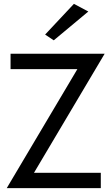

<svg xmlns="http://www.w3.org/2000/svg" viewBox="-20 -980 585 1000"><path d="M440 -920 365 -960 215 -800 260 -770ZM35 -620H383L15 0H505V-80H157L525 -700H35Z"/></svg>

Font: Jost
Style: Regular
Weight: 400
Version: Version 3.710